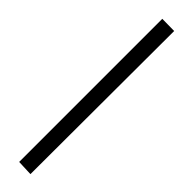

<svg xmlns="http://www.w3.org/2000/svg" viewBox="-319 -736 868 868"><g transform="rotate(45 114.5 -302.0)"><path d="M80 154V-761L157 -760L155 157Z"/></g></svg>

Font: Ekushey Amar Bangla
Style: Bold
Weight: 700
Designer: Al Mamun Sumon
Foundry: Al Mamun Sumon
Version: Version 1.0